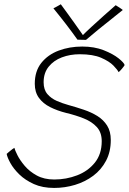

<svg xmlns="http://www.w3.org/2000/svg" viewBox="-20 -898 618 922"><path d="M240 4.5Q184 4.5 142.5 -14.2Q101 -33 73 -60.2Q45 -87.5 30 -114.8Q15 -142 12 -159Q15.5 -162 20 -166Q24.5 -170 29.8 -174.2Q35 -178.5 39.8 -182Q44.5 -185.5 49 -188Q51.5 -177.5 63.5 -153.2Q75.5 -129 98.5 -101.8Q121.5 -74.5 156.8 -55.2Q192 -36 240.5 -36Q298 -36 350.2 -56Q402.5 -76 435.5 -117Q468.5 -158 468.5 -220Q468.5 -262 445 -287.8Q421.5 -313.5 383 -329Q344.5 -344.5 298.5 -355.5Q254.5 -366.5 220.5 -383.8Q186.5 -401 166.8 -428.2Q147 -455.5 147 -495.5Q147 -556.5 178.5 -596Q210 -635.5 261.8 -655Q313.5 -674.5 375 -674.5Q433 -674.5 478 -656.8Q523 -639 549.5 -617.8Q576 -596.5 578.5 -585.5Q575 -579 565 -567.2Q555 -555.5 549.5 -551.5Q545 -562 525 -582.8Q505 -603.5 465.8 -620.5Q426.5 -637.5 363 -637.5Q316.5 -637.5 277 -622.5Q237.5 -607.5 213.5 -577.5Q189.5 -547.5 189.5 -503Q189.5 -467 207.8 -446Q226 -425 253.2 -413.2Q280.5 -401.5 307.5 -394Q345.5 -383.5 382 -371.2Q418.5 -359 447.8 -340.8Q477 -322.5 494.5 -294.8Q512 -267 512 -225.5Q512 -169 489.2 -126Q466.5 -83 427.8 -54Q389 -25 340.2 -10.2Q291.5 4.5 240 4.5ZM535.5 -873Q539.5 -870.5 544.2 -867.5Q549 -864.5 553.8 -861.5Q558.5 -858.5 562.5 -855.5Q566.5 -852.5 569.5 -850Q496 -792 454 -757.5Q412 -723 393 -706.5Q386.5 -706.5 379 -706.8Q371.5 -707 364.5 -707.2Q357.5 -707.5 352 -707.5Q327.5 -742 297.8 -780.8Q268 -819.5 236.5 -858Q242 -860.5 248.2 -864Q254.5 -867.5 260.8 -871Q267 -874.5 272 -877.5Q285.5 -859 303.2 -834.8Q321 -810.5 337.8 -786.8Q354.5 -763 366.5 -746.2Q378.5 -729.5 380.5 -726H374.5Q390.5 -742.5 419.8 -769.5Q449 -796.5 480.8 -824.8Q512.5 -853 535.5 -873Z"/></svg>

Font: Grandstander Thin
Style: Italic
Weight: 100
Italic angle: -15°
Designer: Tyler Finck
Foundry: Etcetera Type Co
Version: Version 1.200